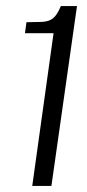

<svg xmlns="http://www.w3.org/2000/svg" viewBox="-20 -611 287 631"><path d="M86 0 156 -502H62L67 -538L117 -539Q141 -540 154.5 -551Q168 -562 180 -591H233L149 0Z"/></svg>

Font: Alumni Sans
Style: Italic
Weight: 400
Italic angle: -8°
Version: Version 1.016